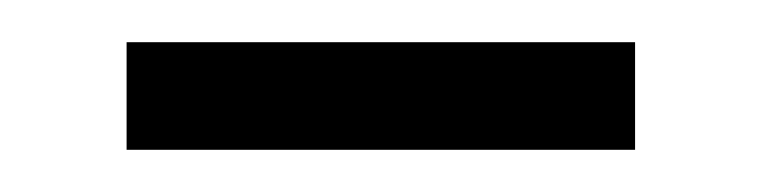

<svg xmlns="http://www.w3.org/2000/svg" viewBox="-20 -298 361 91"><path d="M40 -227H281V-278H40Z"/></svg>

Font: Noto Sans Telugu Light
Style: Regular
Weight: 300
Designer: Jelle Bosma - Monotype Design Team
Foundry: Monotype Imaging Inc.
Version: Version 2.005